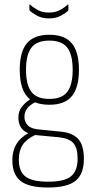

<svg xmlns="http://www.w3.org/2000/svg" viewBox="-20 -643 426 856"><path d="M200 -176Q162 -176 136 -187Q113 -175 101 -159.5Q89 -144 89 -122Q89 -100 103.5 -84.5Q118 -69 152 -66L252 -56Q304 -51 329 -23Q354 5 354 65Q354 133 317 163Q280 193 194 193Q109 193 72 164Q35 135 35 71Q35 -11 106 -49Q62 -67 62 -119Q62 -146 76 -165Q90 -184 114 -200Q68 -236 68 -332Q68 -411 99.5 -449.5Q131 -488 200 -488Q269 -488 300.5 -449.5Q332 -411 332 -332Q332 -253 300.5 -214.5Q269 -176 200 -176ZM200 -202Q256 -202 280 -233.5Q304 -265 304 -332Q304 -399 280 -430.5Q256 -462 200 -462Q144 -462 120 -430.5Q96 -399 96 -332Q96 -265 120 -233.5Q144 -202 200 -202ZM64 69Q64 122 94 144.5Q124 167 195 167Q267 167 296.5 143Q326 119 326 64Q326 16 307 -5Q288 -26 243 -31L136 -41Q98 -23 81 3Q64 29 64 69ZM198 -561Q167 -561 145.5 -573Q124 -585 114 -594Q111 -597 111 -601V-619Q111 -626 116 -621Q130 -608 150 -597.5Q170 -587 198 -587Q226 -587 246 -597.5Q266 -608 280 -621Q285 -626 285 -619V-601Q285 -597 283 -594Q272 -584 250.5 -572.5Q229 -561 198 -561Z"/></svg>

Font: Sofia Sans Cond ExtraLight
Style: Regular
Weight: 200
Width: 3
Designer: Botio Nikoltchev, Ani Petrova
Foundry: lettersoup
Version: Version 4.100; ttfautohint (v1.8.3)